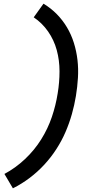

<svg xmlns="http://www.w3.org/2000/svg" viewBox="-20 -861 540 1042"><path d="M50 161 4 83Q64 51 115.5 2.5Q167 -46 203.5 -104.5Q240 -163 261.5 -226.5Q283 -290 293 -354Q303 -414 303 -474Q303 -534 288 -589Q273 -644 241 -690Q209 -736 163 -767L216 -841Q256 -817 288 -784.5Q320 -752 343.5 -712.5Q367 -673 381 -628Q395 -583 400.5 -535.5Q406 -488 403 -438.5Q400 -389 392 -340Q384 -291 370 -241.5Q356 -192 335.5 -144.5Q315 -97 286 -52Q257 -7 220.5 32.5Q184 72 141 104.5Q98 137 50 161Z"/></svg>

Font: Iosevka Semibold Oblique
Style: Regular
Weight: 600
Italic angle: -9°
Monospace: yes
Designer: Belleve Invis
Foundry: Belleve Invis
Version: Version 32.5.0; ttfautohint (v1.8.4)